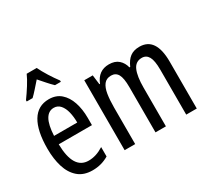

<svg xmlns="http://www.w3.org/2000/svg" viewBox="-148 -1016 1395 1277"><g transform="rotate(-30 550.0 -378.0)"><path d="M215 -546Q270 -546 306 -514.5Q342 -483 360 -429.5Q378 -376 378 -309V-253H123Q126 -59 242 -59Q271 -59 299.5 -68Q328 -77 358 -96V-24Q302 10 233 10Q165 10 123 -26.5Q81 -63 62 -125Q43 -187 43 -265Q43 -402 86.5 -474Q130 -546 215 -546ZM215 -480Q174 -480 151 -440Q128 -400 124 -317H302Q302 -361 293 -398Q284 -435 264.5 -457.5Q245 -480 215 -480ZM250 -766Q266 -732 292 -690.5Q318 -649 343 -616V-606H298Q277 -626 256 -650Q235 -674 212 -700Q189 -674 166.5 -648.5Q144 -623 126 -606H81V-616Q108 -653 133.5 -693.5Q159 -734 173 -766Z M911 -547Q1037 -547 1037 -360V0H956V-345Q956 -415 939 -445Q922 -475 888 -475Q840 -475 820 -429.5Q800 -384 800 -296V0H720V-348Q720 -417 703.5 -446Q687 -475 652 -475Q616 -475 597 -450.5Q578 -426 571 -382Q564 -338 564 -281V0H483V-537H548L557 -464H562Q594 -547 677 -547Q723 -547 750 -523Q777 -499 786 -461H792Q811 -505 839 -526Q867 -547 911 -547Z"/></g></svg>

Font: Noto Sans Lao ExtraCondensed
Style: Regular
Weight: 400
Width: 2
Designer: Monotype Design Team
Foundry: Monotype Imaging Inc.
Version: Version 2.004; ttfautohint (v1.8.4.7-5d5b)